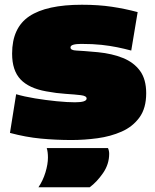

<svg xmlns="http://www.w3.org/2000/svg" viewBox="-20 -580 651 809"><path d="M22 -20 48 -183Q82 -173 127.5 -165.5Q173 -158 218.5 -153.5Q264 -149 296 -149Q345 -149 345 -165Q345 -176 320.5 -179Q296 -182 257 -184.5Q218 -187 175 -195Q102 -208 66.5 -245.5Q31 -283 31 -354Q31 -463 103.5 -511.5Q176 -560 325 -560Q395 -560 451.5 -551.5Q508 -543 560 -529L533 -367Q503 -375 473.5 -381Q444 -387 408 -391Q372 -395 322 -395Q301 -395 289 -391.5Q277 -388 277 -380Q277 -368 302 -367Q327 -366 393 -360Q453 -354 498.5 -335.5Q544 -317 570 -281.5Q596 -246 596 -187Q596 -124 567.5 -85Q539 -46 492.5 -25.5Q446 -5 390.5 2.5Q335 10 281 10Q216 10 152.5 4Q89 -2 22 -20ZM142 209Q161 181 171.5 146.5Q182 112 182 84Q182 60 177 44H435Q440 55 440 68Q440 112 414 149.5Q388 187 358 209Z"/></svg>

Font: Georama Extended Black
Style: Regular
Weight: 900
Width: 7
Designer: Jean-Baptiste Levee
Foundry: Production Type
Version: Version 1.000